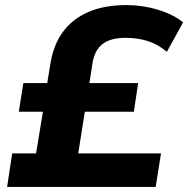

<svg xmlns="http://www.w3.org/2000/svg" viewBox="-20 -736 741 756"><path d="M8 0 28 -132H122L149 -296H54L72 -409H166L179 -488Q191 -561 228.5 -611.5Q266 -662 328.5 -689Q391 -716 478 -716Q542 -716 602.5 -697.5Q663 -679 701 -648L637 -532Q601 -562 561.5 -574.5Q522 -587 474 -587Q415 -587 383.5 -562.5Q352 -538 344 -486L332 -409H524L507 -296H314L288 -132H614L593 0Z"/></svg>

Font: Nunito Sans 10pt SemiExpanded ExtraBold
Style: Italic
Weight: 800
Width: 6
Italic angle: -9°
Designer: Vernon Adams
Foundry: Vernon Adams
Version: Version 3.101;gftools[0.9.27]